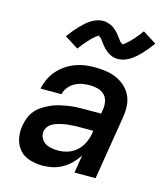

<svg xmlns="http://www.w3.org/2000/svg" viewBox="-114 -851 828 948"><g transform="rotate(15 300.0 -377.0)"><path d="M191 8Q157 8 125 -2Q93 -12 72.5 -35.5Q52 -59 45.5 -92Q39 -125 45 -159Q49 -180 57 -200.5Q65 -221 79.5 -237.5Q94 -254 113 -266Q132 -278 152 -287Q172 -296 193 -301Q214 -306 235 -309.5Q256 -313 276.5 -314Q297 -315 318 -315H405L409 -340Q412 -360 407.5 -380Q403 -400 389 -413Q375 -426 355.5 -431Q336 -436 315 -436Q296 -436 276.5 -432.5Q257 -429 239 -419Q221 -409 208 -392.5Q195 -376 191 -357H84Q89 -382 100 -406Q111 -430 128.5 -450.5Q146 -471 168.5 -486.5Q191 -502 215.5 -511.5Q240 -521 265 -524.5Q290 -528 315 -528Q345 -528 373.5 -524Q402 -520 427 -509Q452 -498 472.5 -479.5Q493 -461 504.5 -436.5Q516 -412 517.5 -383Q519 -354 514 -325L461 0H353L368 -91Q368 -91 368 -91Q368 -91 368 -91Q368 -91 368 -91Q368 -91 368 -91Q353 -68 333.5 -48.5Q314 -29 290.5 -16Q267 -3 241.5 2.5Q216 8 191 8ZM248 -84Q273 -84 298 -92.5Q323 -101 342.5 -119.5Q362 -138 373 -162.5Q384 -187 388 -212L389 -223H318Q306 -223 294.5 -222.5Q283 -222 271.5 -221Q260 -220 248.5 -218.5Q237 -217 225 -214Q213 -211 201.5 -207Q190 -203 179.5 -196.5Q169 -190 162 -179.5Q155 -169 153 -158Q150 -140 158 -124Q166 -108 180 -99Q194 -90 212 -87Q230 -84 248 -84ZM208 -595 138 -639Q151 -657 163 -671.5Q175 -686 186.5 -698Q198 -710 209 -720Q220 -730 234.5 -739.5Q249 -749 265 -754.5Q281 -760 297 -760Q302 -760 307 -759.5Q312 -759 317 -757.5Q322 -756 326.5 -754.5Q331 -753 336 -751Q341 -749 345 -746.5Q349 -744 352.5 -741.5Q356 -739 360 -735.5Q364 -732 367.5 -728.5Q371 -725 374.5 -721.5Q378 -718 380.5 -714.5Q383 -711 385 -708.5Q387 -706 391 -701Q395 -696 398 -691.5Q401 -687 404 -683.5Q407 -680 411.5 -678Q416 -676 415 -672Q415 -672 415 -672Q415 -672 415 -672Q416 -672 420 -674Q424 -676 427 -678.5Q430 -681 434 -684Q438 -687 440 -689Q442 -691 444 -693Q446 -695 448.5 -697Q451 -699 453 -701.5Q455 -704 457.5 -706.5Q460 -709 462.5 -711.5Q465 -714 468 -717Q471 -720 473.5 -723.5Q476 -727 479 -730.5Q482 -734 485 -737.5Q488 -741 491 -745Q494 -749 497 -753.5Q500 -758 504 -762L574 -718Q561 -700 549 -685.5Q537 -671 525.5 -659Q514 -647 503 -637Q492 -627 477.5 -617.5Q463 -608 447 -602.5Q431 -597 415 -597Q410 -597 405 -597.5Q400 -598 395 -599Q390 -600 385.5 -601.5Q381 -603 376 -605.5Q371 -608 367 -610.5Q363 -613 359.5 -615.5Q356 -618 352 -621.5Q348 -625 344.5 -628.5Q341 -632 337.5 -635.5Q334 -639 331.5 -642.5Q329 -646 327 -648.5Q325 -651 321 -656Q317 -661 314 -665.5Q311 -670 308 -673.5Q305 -677 300.5 -678.5Q296 -680 297 -685Q297 -685 297 -685Q297 -685 297 -685Q296 -685 292 -682.5Q288 -680 285 -678Q282 -676 278 -672.5Q274 -669 272 -667.5Q270 -666 268 -664Q266 -662 263.5 -660Q261 -658 259 -655.5Q257 -653 254.5 -650.5Q252 -648 249.5 -645Q247 -642 244 -639Q241 -636 238.5 -633Q236 -630 233 -626.5Q230 -623 227 -619Q224 -615 221 -611.5Q218 -608 215 -603.5Q212 -599 208 -595Z"/></g></svg>

Font: Iosevka SS04 Semibold Extended
Style: Italic
Weight: 600
Width: 7
Italic angle: -9°
Monospace: yes
Designer: Belleve Invis
Foundry: Belleve Invis
Version: Version 19.0.0; ttfautohint (v1.8.4)